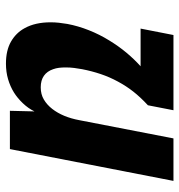

<svg xmlns="http://www.w3.org/2000/svg" viewBox="1 -601 600 642"><g transform="rotate(-90 301.0 -280.0)"><path d="M123.5 -546.9H251.5L249.5 -464.8Q259.8 -485.8 276.9 -503.7Q293.9 -521.5 312.5 -533.2Q333 -545.9 357.2 -553Q381.3 -560.1 409.2 -560.1Q453.6 -560.1 482.9 -543.2Q512.2 -526.4 527.8 -497.6Q547.4 -462.4 547.4 -410.6Q547.4 -396.5 545.9 -382.8Q544.4 -369.1 542 -355Q535.2 -318.8 521 -283Q506.8 -247.1 486.8 -214.8Q467.8 -183.6 445.8 -157.2Q423.8 -130.9 400.4 -109.9H526.4L504.9 0H253.4L270 -85.4Q297.4 -110.8 315.9 -134.5Q334.5 -158.2 349.1 -185.5Q364.3 -213.4 374.3 -243.2Q384.3 -272.9 390.6 -305.2Q393.1 -318.8 394.8 -332Q396.5 -345.2 396.5 -360.4Q396.5 -372.1 395.3 -382.6Q394 -393.1 390.6 -402.3Q383.8 -422.4 368.7 -433.1Q353.5 -443.8 330.1 -443.8Q306.6 -443.8 289.1 -433.3Q271.5 -422.9 257.8 -405.3Q230.5 -370.1 220.2 -314.9L159.2 0H17.1Z"/></g></svg>

Font: Hack
Style: Bold Italic
Weight: 700
Italic angle: -11°
Monospace: yes
Designer: Christopher Simpkins
Foundry: Christopher Simpkins
Version: Version 2.017; ttfautohint (v1.4.1) -l 4 -r 80 -G 350 -x 0 -